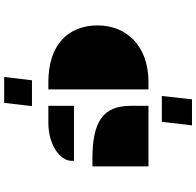

<svg xmlns="http://www.w3.org/2000/svg" viewBox="-30 -724 974 955"><g transform="rotate(90 457.5 -247.0)"><path d="M458 -564.5H586.4L604 -714.4H474.6ZM506.8 -410.6C506.8 -272 584.5 -219.2 771 -219.2H808.1V-498H506.8ZM106.9 -245.1C106.9 -98.6 203.1 0 388.7 0H425.3V-498H388.7C203.1 -498 106.9 -383.3 106.9 -245.1ZM506.8 0H589.8C706.5 0 780.3 -62 780.3 -113.8V-127.4H506.8ZM379.9 81.5 363.3 219.7H492.2L508.3 81.5Z"/></g></svg>

Font: Plaster
Style: Regular
Weight: 400
Designer: Eben Sorkin
Foundry: Eben Sorkin
Version: Version 1.007